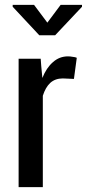

<svg xmlns="http://www.w3.org/2000/svg" viewBox="-20 -770 357 790"><path d="M284.2 -445.3Q272.5 -445.3 238.3 -447.3Q207 -447.3 186.5 -428.7Q167 -410.2 156.2 -376Q156.2 -251 156.2 0Q130.9 0 56.6 0Q56.6 -20.5 56.6 -51.8Q56.6 -145.5 56.6 -331.1Q56.6 -379.9 56.6 -528.3Q79.1 -528.3 147.5 -528.3Q148.4 -508.8 154.3 -449.2Q170.9 -491.2 198.2 -514.6Q224.6 -538.1 259.8 -538.1Q269.5 -538.1 279.3 -536.1Q290 -535.2 295.9 -532.2Q292 -502.9 284.2 -445.3ZM174.8 -676.8Q188.5 -695.3 229.5 -750Q252 -750 317.4 -750Q317.4 -748 317.4 -742.2Q290 -712.9 207 -625Q191.4 -625 141.6 -625Q114.3 -654.3 32.2 -742.2Q32.2 -744.1 32.2 -750Q53.7 -750 120.1 -750Q133.8 -732.4 174.8 -676.8Z"/></svg>

Font: Noto Sans Hebrew DECATHLON 
Style: Regular
Weight: 400
Designer: Monotype Design team
Version: Version 1.03 uh